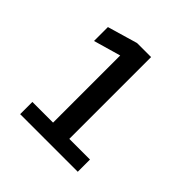

<svg xmlns="http://www.w3.org/2000/svg" viewBox="-181 -856 1011 1011"><g transform="rotate(45 325.0 -350.0)"><path d="M109.5 0V-91H263.5V-591L112 -547.5V-651L280 -700H384.5V-91H538.5V0Z"/></g></svg>

Font: Trispace Thin Medium
Style: Regular
Weight: 500
Version: Version 1.210